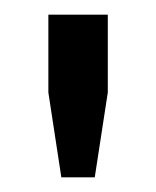

<svg xmlns="http://www.w3.org/2000/svg" viewBox="-20 -820 213 262"><path d="M63.7 -578 46 -693.8V-800H127.1V-693.8L109.3 -578Z"/></svg>

Font: Big Shoulders Thin
Style: Regular
Weight: 100
Version: Version 2.002